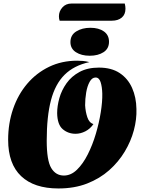

<svg xmlns="http://www.w3.org/2000/svg" viewBox="-20 -1043 807 1085"><path d="M310 22Q173 22 99.5 -47.5Q26 -117 26 -253Q26 -346 54 -427.5Q82 -509 134 -570Q186 -631 257.5 -665.5Q329 -700 416 -700Q432 -700 449 -698.5Q466 -697 485 -692Q398 -673 345 -620.5Q292 -568 268 -476.5Q244 -385 244 -248Q244 -136 269.5 -93.5Q295 -51 341 -51Q381 -51 415 -84Q449 -117 476 -170.5Q503 -224 521.5 -286.5Q540 -349 549.5 -409Q559 -469 558 -514Q557 -553 548.5 -579Q540 -605 520 -605Q500 -605 486.5 -580.5Q473 -556 467 -520Q461 -484 461 -448Q463 -412 473.5 -380.5Q484 -349 508 -342Q490 -315 462.5 -301Q435 -287 407 -287Q365 -287 334.5 -313Q304 -339 303 -404Q303 -444 315.5 -488.5Q328 -533 356 -572.5Q384 -612 429.5 -636.5Q475 -661 539 -661Q610 -661 656.5 -630Q703 -599 726.5 -546Q750 -493 751 -427Q753 -369 736.5 -307Q720 -245 685 -186.5Q650 -128 597 -81Q544 -34 472.5 -6Q401 22 310 22ZM317 -926Q313 -937 313 -951Q313 -979 332.5 -1001Q352 -1023 384 -1023H685Q689 -1008 689 -994Q689 -961 668 -943.5Q647 -926 612 -926ZM487 -728Q440 -728 409 -748Q378 -768 378 -805Q378 -845 411 -865.5Q444 -886 491 -886Q538 -886 567 -865.5Q596 -845 596 -807Q596 -768 565 -748Q534 -728 487 -728Z"/></svg>

Font: Sansita Swashed Black
Style: Regular
Weight: 900
Designer: Pablo Cosgaya
Foundry: Omnibus-Type
Version: Version 1.003; ttfautohint (v1.8.3)